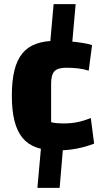

<svg xmlns="http://www.w3.org/2000/svg" viewBox="-20 -775 490 924"><path d="M285 -83 267 129H160L179 -83ZM220 -551 238 -755H344L326 -551ZM254 -51Q196 -51 155 -65.5Q114 -80 88 -112Q62 -144 49.5 -194Q37 -244 37 -315Q37 -386 49.5 -436.5Q62 -487 88 -518.5Q114 -550 155 -564.5Q196 -579 254 -579Q283 -579 315.5 -576Q348 -573 377 -568.5Q406 -564 423 -558L407 -435Q381 -443 354.5 -446Q328 -449 298 -449Q258 -449 242 -432Q226 -415 226 -373V-187Q246 -181 289 -181Q323 -181 354 -187.5Q385 -194 417 -207L433 -84Q393 -68 347.5 -59.5Q302 -51 254 -51Z"/></svg>

Font: Changa ExtraLight
Style: Bold
Weight: 700
Version: Version 3.002; ttfautohint (v1.8.2)